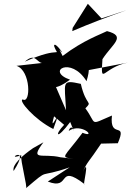

<svg xmlns="http://www.w3.org/2000/svg" viewBox="-20 -936 694 1012"><path d="M299 -107C203 -130 133 -84 209 -186L154 -155C35 -72 51 -40 52 -35C148 -184 -5 -83 92 -118C87 -88 126 51 117 56C249 -56 171 7 347 -54L232 21C357 70 278 -78 425 34C413 56 457 -117 417 -31C440 -85 448 -81 513 -179L601 -181C653 -302 556 -198 570 -327C446 -274 493 -280 430 -365C470 -406 434 -372 406 -494C302 -517 321 -505 328 -355L244 -549C208 -558 203 -405 349 -516C220 -561 354 -642 436 -508C478 -642 395 -588 429 -563L654 -606C521 -581 510 -477 520 -624C572 -705 649 -745 544 -772C516 -757 420 -725 310 -641L293 -675C337 -622 266 -726 265 -694C288 -625 310 -701 111 -611C165 -659 172 -609 201 -604L67 -589C143 -564 143 -386 100 -412C74 -409 161 -306 261 -256C319 -414 232 -208 265 -323L318 -278C266 -224 277 -195 350 -293C389 -191 361 -304 342 -246C411 -292 493 -205 415 -236C316 -103 293 -109 367 -99ZM443 -916 363 -789 361 -772C454 -812 549 -848 652 -884L515 -839Z"/></svg>

Font: Asimov Silicon
Style: Regular
Weight: 400
Designer: Google
Version: Version 2.000980; 2014